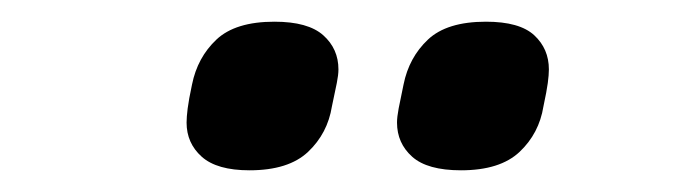

<svg xmlns="http://www.w3.org/2000/svg" viewBox="-20 -762 627 177"><path d="M210 -605Q180 -605 166 -617.5Q152 -630 152 -649Q152 -654 153 -662Q154 -670 157 -684Q162 -709 179.5 -725.5Q197 -742 233 -742Q264 -742 278 -729.5Q292 -717 292 -698Q292 -693 290.5 -685.5Q289 -678 286 -664Q282 -639 264 -622Q246 -605 210 -605ZM405 -605Q374 -605 360 -617.5Q346 -630 346 -649Q346 -654 347.5 -662Q349 -670 352 -684Q357 -709 374.5 -725.5Q392 -742 428 -742Q459 -742 472.5 -729.5Q486 -717 486 -698Q486 -693 485 -685.5Q484 -678 481 -664Q477 -639 459 -622Q441 -605 405 -605Z"/></svg>

Font: IBM Plex Sans SemiBold
Style: Italic
Weight: 600
Italic angle: -11.31°
Designer: Mike Abbink, Paul van der Laan, Pieter van Rosmalen
Foundry: Bold Monday
Version: Version 3.201